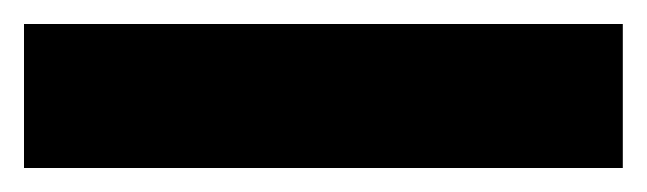

<svg xmlns="http://www.w3.org/2000/svg" viewBox="-22 -900 539 160"><path d="M497 -760V-880H-2V-760Z"/></svg>

Font: Noto Sans Oriya ExtCond Blk
Style: Regular
Weight: 900
Width: 2
Designer: Amélie Bonet and Sol Matas
Foundry: Google LLC
Version: Version 2.006